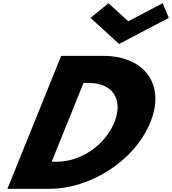

<svg xmlns="http://www.w3.org/2000/svg" viewBox="-20 -1172 1068 1192"><path d="M653.4 -1152 541.8 -1061 719.5 -899 1028 -1061 990 -1152 776.4 -1040ZM359.6 -825 26.2 0H289.2C538.8 0 816.2 -172 913.6 -413C1010.6 -653 871.1 -825 622.5 -825ZM300.9 -168 498.5 -657H530.4C684.4 -657 745.7 -550 689.9 -412C633.1 -274 485.7 -168 332.8 -168Z"/></svg>

Font: Hussar
Style: BdWideOblFour
Weight: 700
Foundry: Cannot Into Space Fonts
Version: Version 2.00